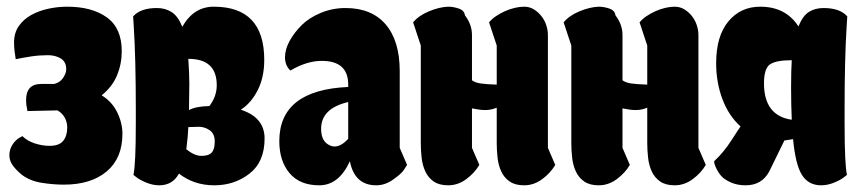

<svg xmlns="http://www.w3.org/2000/svg" viewBox="-20 -554 2574 574"><path d="M171 -2Q139 -2 104.5 -7.5Q70 -13 46 -31Q32 -42 20 -57Q8 -72 8 -90Q8 -108 18.5 -123.5Q29 -139 47 -147Q61 -133 83.5 -125.5Q106 -118 128 -118Q157 -118 169 -133Q181 -148 181 -173Q181 -188 174 -201.5Q167 -215 152 -224Q72 -222 62 -222Q58 -241 58 -255Q58 -303 103 -303H142Q159 -307 168.5 -321Q178 -335 178 -347Q178 -369 162 -379Q146 -389 123 -389Q98 -389 74.5 -385.5Q51 -382 27 -377Q25 -389 23.5 -401.5Q22 -414 22 -427Q22 -456 36.5 -476.5Q51 -497 74 -509.5Q97 -522 125 -528Q153 -534 181 -534Q255 -534 299.5 -502Q344 -470 344 -401Q344 -363 330 -329Q316 -295 284 -269Q315 -250 330.5 -218Q346 -186 346 -154Q346 -81 299 -41.5Q252 -2 171 -2Z M525 -474Q559 -534 619 -534Q770 -534 770 -375Q770 -323 750.5 -284.5Q731 -246 700 -226Q771 -203 771 -140Q771 -70 726 -35Q681 0 620.5 0Q560 0 515 -35Q496 0 456 0Q437 0 417.5 -8Q398 -16 388 -24L379 -31Q386 -64 386 -184Q386 -207 386 -228Q386 -378 380 -473L378 -505Q400 -530 449 -530Q474 -530 493 -518Q512 -506 525 -474ZM543 -378Q546 -333 546 -303Q546 -273 545 -225Q565 -236 606 -237Q628 -266 628 -299Q628 -378 544 -378ZM543 -174Q542 -146 537 -108Q561 -88 582.5 -88Q604 -88 613 -98Q622 -108 622 -131Q622 -154 607 -164.5Q592 -175 574 -175Z M1021 -301Q1021 -372 942 -372Q897 -372 848 -343Q832 -359 832 -382.5Q832 -406 845.5 -431Q859 -456 881.5 -478.5Q904 -501 939 -515.5Q974 -530 1013 -530Q1091 -530 1133 -481Q1175 -432 1175 -341V-112L1197 -61Q1193 -54 1186 -44Q1179 -34 1155 -17Q1131 0 1105 0Q1040 0 1026 -72Q993 0 934.5 0Q876 0 845.5 -36.5Q815 -73 815 -132Q815 -285 1021 -294ZM967 -119Q973 -116 980 -116Q1000 -116 1021 -139V-249Q940 -230 940 -169Q940 -130 967 -119Z M1465 -232Q1448 -225 1431 -225Q1420 -225 1411 -226.5Q1402 -228 1391 -230V-112L1413 -61Q1399 -37 1374 -18.5Q1349 0 1320 0Q1293 0 1276.5 -11.5Q1260 -23 1251.5 -41.5Q1243 -60 1240.5 -82.5Q1238 -105 1238 -126V-418Q1238 -418 1234.5 -428.5Q1231 -439 1227 -451Q1223 -463 1219.5 -474Q1216 -485 1215 -487Q1231 -507 1262 -520Q1293 -533 1320 -534Q1335 -534 1351.5 -528.5Q1368 -523 1370 -508Q1391 -481 1391 -449V-314Q1400 -307 1417 -304.5Q1434 -302 1465 -301V-418Q1465 -418 1461.5 -428.5Q1458 -439 1454 -451Q1450 -463 1446.5 -474Q1443 -485 1442 -487Q1450 -497 1462.5 -505.5Q1475 -514 1489.5 -520.5Q1504 -527 1519 -530.5Q1534 -534 1547 -534Q1563 -534 1576 -526Q1589 -518 1598.5 -506Q1608 -494 1613 -479Q1618 -464 1618 -449V-112L1640 -61Q1626 -37 1601 -18.5Q1576 0 1547 0Q1520 0 1503.5 -11.5Q1487 -23 1478.5 -41.5Q1470 -60 1467.5 -82.5Q1465 -105 1465 -126Z M1915 -232Q1898 -225 1881 -225Q1870 -225 1861 -226.5Q1852 -228 1841 -230V-112L1863 -61Q1849 -37 1824 -18.5Q1799 0 1770 0Q1743 0 1726.5 -11.5Q1710 -23 1701.5 -41.5Q1693 -60 1690.5 -82.5Q1688 -105 1688 -126V-418Q1688 -418 1684.5 -428.5Q1681 -439 1677 -451Q1673 -463 1669.5 -474Q1666 -485 1665 -487Q1681 -507 1712 -520Q1743 -533 1770 -534Q1785 -534 1801.5 -528.5Q1818 -523 1820 -508Q1841 -481 1841 -449V-314Q1850 -307 1867 -304.5Q1884 -302 1915 -301V-418Q1915 -418 1911.5 -428.5Q1908 -439 1904 -451Q1900 -463 1896.5 -474Q1893 -485 1892 -487Q1900 -497 1912.5 -505.5Q1925 -514 1939.5 -520.5Q1954 -527 1969 -530.5Q1984 -534 1997 -534Q2013 -534 2026 -526Q2039 -518 2048.5 -506Q2058 -494 2063 -479Q2068 -464 2068 -449V-112L2090 -61Q2076 -37 2051 -18.5Q2026 0 1997 0Q1970 0 1953.5 -11.5Q1937 -23 1928.5 -41.5Q1920 -60 1917.5 -82.5Q1915 -105 1915 -126Z M2513 -505 2511 -473Q2505 -378 2505 -228Q2505 -207 2505 -184Q2505 -64 2512 -31L2503 -24Q2493 -16 2473.5 -8Q2454 0 2435 0Q2397 0 2377.5 -31Q2358 -62 2351 -138Q2334 -135 2325 -134L2280 -42Q2258 0 2209 0Q2185 0 2166.5 -8Q2148 -16 2139 -25Q2130 -34 2122.5 -48.5Q2115 -63 2115 -72Q2144 -99 2167 -135Q2190 -171 2194 -176Q2159 -207 2140 -257Q2121 -307 2121 -365Q2121 -446 2157.5 -490Q2194 -534 2253 -534Q2329 -534 2367 -475Q2380 -507 2398.5 -518.5Q2417 -530 2442 -530Q2491 -530 2513 -505ZM2264 -305Q2264 -208 2347 -196Q2345 -242 2345 -292.5Q2345 -343 2347 -374Q2301 -374 2282.5 -362Q2264 -350 2264 -305Z"/></svg>

Font: Chela One Cyrilic
Style: Regular
Weight: 400
Designer: Miguel Hernandez
Foundry: LatinoType
Version: Version 1.001